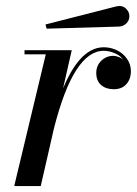

<svg xmlns="http://www.w3.org/2000/svg" viewBox="-20 -630 463 650"><path d="M383.1 -540 137.9 -533 134 -547.1 373 -608.2Q392.6 -613 405.3 -601.9Q418 -590.8 418 -575Q418 -560.8 407.7 -550.8Q397.5 -540.8 383.1 -540ZM135 -446H63V-460H222.9L193.6 -331.3Q206.1 -361.3 220 -385.4Q233.9 -409.4 251 -429Q268.1 -448.5 288.5 -459.2Q308.8 -470 331.1 -470Q354.2 -470 375.1 -460.2Q396 -450.4 409.5 -431.5Q423.1 -412.6 423.1 -388.9Q423.1 -362.3 407.8 -345.1Q392.6 -327.9 365 -327.9Q339.1 -327.9 322.5 -342Q305.9 -356.2 305.9 -383.1Q305.9 -408.2 323.1 -424.6Q340.3 -440.9 363 -440.9Q372.8 -440.9 383.3 -436.6Q393.8 -432.4 397.2 -426Q391.4 -439.2 371.2 -448.6Q351.1 -458 331.1 -458Q229 -458 162.4 -194.3L117.9 0H28.1Z"/></svg>

Font: Bodoni* 16
Style: Italic
Weight: 400
Italic angle: -13°
Version: Version 2.000